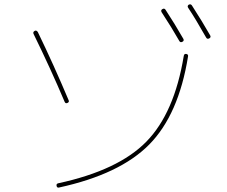

<svg xmlns="http://www.w3.org/2000/svg" viewBox="-20 -842 1040 880"><path d="M247.1 -2Q522.5 -61.5 650.9 -192.9Q779.3 -324.2 822.3 -585.9Q824.2 -596.7 834 -594.7Q843.8 -592.8 841.8 -583Q798.8 -316.4 664.1 -179.7Q529.3 -43 250 17.6Q241.2 19.5 239.3 9.8Q237.3 0 247.1 -2ZM801.8 -654.3Q768.6 -712.9 720.7 -786.1Q715.8 -794.9 723.6 -799.8Q732.4 -805.7 738.3 -797.9Q781.2 -732.4 820.3 -664.1Q825.2 -655.3 815.9 -650.4Q806.6 -645.5 801.8 -654.3ZM924.8 -669.9Q875 -757.8 842.8 -805.7Q836.9 -814.5 844.7 -820.3Q853.5 -825.2 859.4 -817.4Q907.2 -743.2 943.4 -679.7Q948.2 -670.9 939 -666Q929.7 -661.1 924.8 -669.9ZM276.4 -375Q211.9 -527.3 133.8 -686.5Q129.9 -695.3 138.7 -700.2Q146.5 -705.1 153.3 -695.3Q227.5 -542 294.9 -381.8Q297.9 -374 289.1 -370.1Q280.3 -366.2 276.4 -375Z"/></svg>

Font: Rounded-X Mgen+ 1m thin
Style: Regular
Weight: 100
Designer: [Source Han Sans]
Ryoko NISHIZUKA  (kana & ideographs); Paul D. Hunt (Latin, Greek & Cyrillic); Wenlong ZHANG  (bopomofo
Version: Version 1.059.20150602